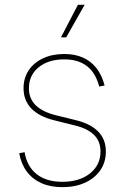

<svg xmlns="http://www.w3.org/2000/svg" viewBox="-20 -773 523 804"><path d="M241.2 10.7Q190.9 10.7 153.1 -6.3Q115.2 -23.4 91.8 -55.2Q68.4 -86.9 60.5 -131.3L83 -135.7Q92.8 -76.2 133.3 -43.9Q173.8 -11.7 241.2 -11.7Q313 -11.7 356.9 -46.9Q400.9 -82 400.9 -138.7Q400.9 -181.2 373.8 -208Q346.7 -234.9 293.9 -247.6L208 -269Q144 -284.7 111.3 -318.6Q78.6 -352.5 78.6 -403.3Q78.6 -446.3 100.1 -478.5Q121.6 -510.7 160.2 -528.8Q198.7 -546.9 249 -546.9Q293.5 -546.9 327.1 -532Q360.8 -517.1 383.8 -487.8Q406.7 -458.5 418 -415L395.5 -410.6Q380.9 -467.3 344.5 -495.8Q308.1 -524.4 249 -524.4Q182.6 -524.4 141.8 -491.2Q101.1 -458 101.1 -403.3Q101.1 -360.8 128.7 -333Q156.2 -305.2 211.9 -291L298.8 -269.5Q358.9 -254.9 391.1 -222.2Q423.3 -189.5 423.3 -138.7Q423.3 -94.2 400.4 -60.5Q377.4 -26.9 336.4 -8.1Q295.4 10.7 241.2 10.7ZM235.4 -616.7 306.2 -752.9H334.5L257.3 -616.7Z"/></svg>

Font: Inter 18pt Thin
Style: Regular
Weight: 250
Designer: Rasmus Andersson
Foundry: rsms
Version: Version 4.001;git-66647c0bb